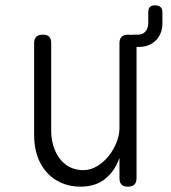

<svg xmlns="http://www.w3.org/2000/svg" viewBox="-20 -690 640 720"><path d="M428 -209V-528Q428 -544 436 -552Q444 -560 460 -560Q467 -560 472 -559Q476 -560 482 -560H498Q515 -560 525.5 -572Q536 -584 536 -605V-644Q536 -657 542 -663.5Q548 -670 561.5 -670Q575 -670 582 -663.5Q589 -657 589 -644V-603Q589 -563 564.5 -538.5Q540 -514 500 -514H492V-22Q492 -6 484 2Q476 10 459.5 10Q443 10 435.5 2Q428 -6 428 -22V-98Q410 -47 373.5 -18.5Q337 10 282 10Q242 10 209.5 -4.5Q177 -19 154.5 -44.5Q132 -70 120 -105Q108 -140 108 -182V-528Q108 -544 116 -552Q124 -560 140.5 -560Q157 -560 164.5 -552Q172 -544 172 -528V-199Q172 -170 180 -143.5Q188 -117 203 -96.5Q218 -76 240.5 -64Q263 -52 292 -52Q320 -52 344.5 -67Q369 -82 387.5 -105Q406 -128 417 -156Q428 -184 428 -209Z"/></svg>

Font: Maple Mono NL ExtraLight
Style: Regular
Weight: 275
Monospace: yes
Designer: subframe7536
Version: Version 7.000